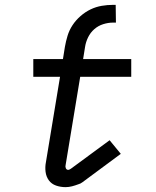

<svg xmlns="http://www.w3.org/2000/svg" viewBox="-20 -763 640 790"><path d="M250 7Q229 7 210.5 0.5Q192 -6 181 -21Q170 -36 167.5 -56Q165 -76 169 -96L227 -447H117V-520H239L247 -570Q251 -593 258 -616Q265 -639 278.5 -659.5Q292 -680 311.5 -697Q331 -714 353 -724.5Q375 -735 398.5 -739Q422 -743 445 -743H456L457 -670H445Q425 -670 404.5 -663.5Q384 -657 368 -643Q352 -629 342.5 -609.5Q333 -590 330 -570L322 -520H520V-447H310L250 -84Q248 -77 251 -70.5Q254 -64 261 -64Q263 -64 266 -65.5Q269 -67 272 -69L431 -186L477 -130L319 -13Q315 -10 311 -8Q307 -6 303 -5Q290 0 276.5 3.5Q263 7 250 7Z"/></svg>

Font: Iosevka Plex Etoile
Style: Italic
Weight: 400
Italic angle: -9°
Designer: Belleve Invis
Foundry: Belleve Invis
Version: Version 25.1.1; ttfautohint (v1.8.4)